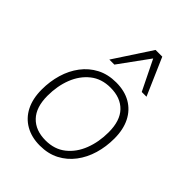

<svg xmlns="http://www.w3.org/2000/svg" viewBox="-217 -857 972 972"><g transform="rotate(45 269.0 -370.5)"><path d="M245 8Q186 8 142 -17Q98 -42 74.5 -88.5Q51 -135 51 -200Q51 -258 66.5 -310.5Q82 -363 113 -404Q144 -445 189 -468.5Q234 -492 293 -492Q353 -492 396.5 -467Q440 -442 463.5 -395.5Q487 -349 487 -284Q487 -226 471.5 -173.5Q456 -121 425 -80Q394 -39 349 -15.5Q304 8 245 8ZM247 -31Q311 -31 355 -66Q399 -101 421.5 -159Q444 -217 444 -286Q444 -369 403.5 -411Q363 -453 291 -453Q227 -453 183 -418Q139 -383 116.5 -325.5Q94 -268 94 -198Q94 -116 134.5 -73.5Q175 -31 247 -31ZM186 -549 317 -749H365L452 -549H418L339 -710L222 -549Z"/></g></svg>

Font: Nunito Sans 12pt ExtraLight 12pt ExtraLight
Style: Italic
Weight: 250
Italic angle: -9°
Version: Version 3.101;gftools[0.9.27]